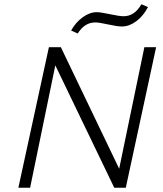

<svg xmlns="http://www.w3.org/2000/svg" viewBox="-20 -879 765 899"><path d="M426 -774Q376 -774 344 -722L313 -736Q334 -774 367 -798Q400 -822 433 -822Q451 -822 495 -812.5Q539 -803 559 -803Q610 -803 642 -859L673 -846Q651 -804 618 -779.5Q585 -755 551 -755Q529 -755 486.5 -764.5Q444 -774 426 -774ZM656 -658H711L569 0H515L239 -573L121 0H66L209 -658H265L538 -89Z"/></svg>

Font: EauTestText Semilight
Style: Italic
Weight: 300
Italic angle: -12°
Designer: Christian Thalmann (Catharsis Fonts)
Version: Version 0.001;PS 000.001;hotconv 1.0.88;makeotf.lib2.5.64775